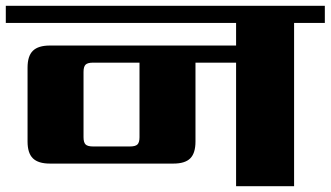

<svg xmlns="http://www.w3.org/2000/svg" viewBox="-40 -642 1140 662"><path d="M441 -169V-426H281Q262 -426 255 -419Q248 -412 248 -394V-169Q248 -151 255 -144Q262 -137 281 -137H408Q427 -137 434 -144Q441 -151 441 -169ZM1080 -622V-563H974V0H774V-426H634V-154Q634 -114 616 -96Q598 -78 558 -78H132Q92 -78 73.5 -96Q55 -114 55 -154V-409Q55 -449 73.5 -467Q92 -485 132 -485H774V-563H-20V-622Z"/></svg>

Font: Sarpanch ExtraBold
Style: Regular
Weight: 800
Designer: Manushi Parikh (Devanagari and Latin), Jyotish Sonowal (Devanagari)
Foundry: Indian Type Foundry
Version: Version 2.004;PS 1.0;hotconv 1.0.78;makeotf.lib2.5.61930; tt